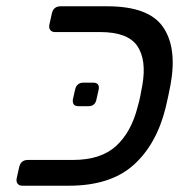

<svg xmlns="http://www.w3.org/2000/svg" viewBox="-20 -591 598 611"><path d="M51 0Q41 0 36 -6.5Q31 -13 33 -23L41 -59Q46 -82 69 -82H212Q301 -82 349.5 -126.5Q398 -171 418 -251Q424 -272 426.5 -285.5Q429 -299 433 -320Q447 -400 417 -444.5Q387 -489 298 -489H155Q145 -489 140 -495.5Q135 -502 137 -512L145 -548Q150 -571 173 -571H321Q453 -571 498.5 -505.5Q544 -440 523 -323Q519 -302 515.5 -285.5Q512 -269 507 -248Q478 -131 404.5 -65.5Q331 0 199 0ZM230 -253Q209 -253 212 -275L219 -306Q224 -328 246 -328H276Q298 -328 294 -306L287 -275Q283 -253 261 -253Z"/></svg>

Font: Lubike
Style: Italic
Weight: 400
Italic angle: -12°
Foundry: Honoka55
Version: Version 1.000;July 22, 2022;FontCreator 14.0.0.2862 64-bit